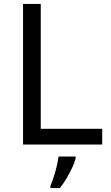

<svg xmlns="http://www.w3.org/2000/svg" viewBox="-20 -734 564 975"><path d="M97 0V-714H187V-80H499V0ZM364 70Q360 88 347.5 115.5Q335 143 318.5 171Q302 199 284 221H236V209Q244 192 252.5 165.5Q261 139 268 110.5Q275 82 277 61H364Z"/></svg>

Font: Noto Sans Soyombo
Style: Regular
Weight: 400
Designer: Monotype Design Team
Foundry: Monotype Imaging Inc.
Version: Version 2.001; ttfautohint (v1.8.4.7-5d5b)